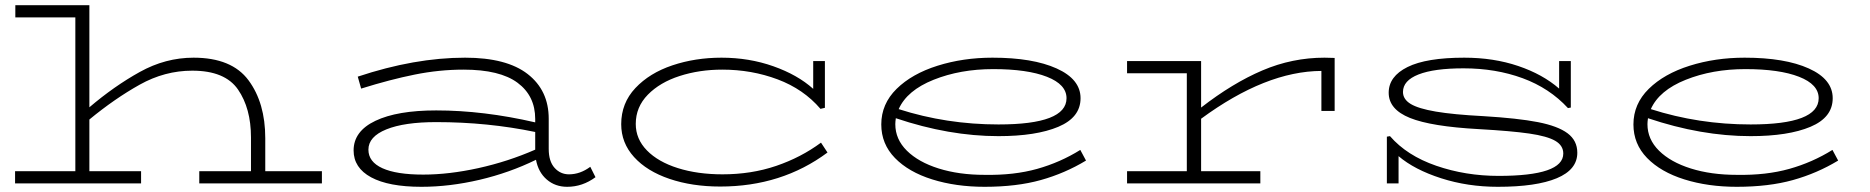

<svg xmlns="http://www.w3.org/2000/svg" viewBox="-20 -706 7196 739"><path d="M1219 -47V0H747V-47H946V-177Q946 -289 896 -361.5Q846 -434 720 -434Q614 -434 517.5 -380Q421 -326 324 -246V-47H523V0H38V-47H270V-639H39V-686H324V-293Q419 -374 518 -429Q617 -484 725 -484Q872 -484 936.5 -397Q1001 -310 1001 -174V-47Z M2272 -24Q2222 13 2163 13Q2117 13 2084.5 -15Q2052 -43 2043 -91Q1941 -41 1826 -14Q1711 13 1602 13Q1476 13 1408.5 -23.5Q1341 -60 1341 -127Q1341 -201 1425 -241Q1509 -281 1659 -281Q1841 -281 2040 -235V-248Q2040 -337 1972 -387.5Q1904 -438 1764 -438Q1671 -438 1576.5 -419Q1482 -400 1370 -365L1357 -411Q1576 -484 1770 -484Q1930 -484 2011 -421Q2092 -358 2092 -249V-133Q2092 -85 2114.5 -60Q2137 -35 2170 -35Q2213 -35 2252 -64ZM1609 -34Q1708 -34 1821.5 -59Q1935 -84 2040 -130V-198Q1857 -236 1659 -236Q1536 -236 1467 -208Q1398 -180 1398 -130Q1398 -83 1452 -58.5Q1506 -34 1609 -34Z M3165 -119Q2989 12 2752 12Q2644 12 2557 -17.5Q2470 -47 2420.5 -101.5Q2371 -156 2371 -228Q2371 -309 2425.5 -367Q2480 -425 2568 -454.5Q2656 -484 2757 -484Q2863 -484 2956.5 -451Q3050 -418 3110 -364V-471H3155V-291L3138 -287Q3073 -363 2973 -400.5Q2873 -438 2760 -438Q2672 -438 2596 -413.5Q2520 -389 2473.5 -341.5Q2427 -294 2427 -229Q2427 -171 2470 -127Q2513 -83 2589 -59Q2665 -35 2761 -35Q2872 -35 2967.5 -67.5Q3063 -100 3140 -157Z M4160 -88Q4079 -39 3986 -13Q3893 13 3770 13Q3659 13 3568 -15.5Q3477 -44 3424.5 -98Q3372 -152 3372 -227Q3372 -306 3431 -364Q3490 -422 3588.5 -453Q3687 -484 3800 -484Q3955 -484 4047 -442.5Q4139 -401 4139 -328Q4139 -254 4053.5 -218Q3968 -182 3823 -182Q3633 -182 3428 -251Q3426 -237 3426 -228Q3426 -170 3470.5 -126Q3515 -82 3593 -57.5Q3671 -33 3770 -33Q3883 -31 3972 -56Q4061 -81 4138 -129ZM3439 -286Q3623 -227 3823 -227Q4085 -227 4085 -328Q4085 -381 4009.5 -410.5Q3934 -440 3803 -440Q3676 -440 3573.5 -399Q3471 -358 3439 -286Z M5117 -483V-279H5066V-433Q4852 -432 4603 -249V-47H4831V0H4318V-47H4548V-424H4318V-471H4603V-292Q4724 -386 4839 -435Q4954 -484 5078 -484Z M6051 -118Q6051 -53 5972 -20Q5893 13 5745 13Q5629 13 5526.5 -20Q5424 -53 5363 -105V0H5318V-180L5330 -182Q5395 -107 5508 -68Q5621 -29 5748 -29Q5997 -29 5997 -115Q5997 -146 5966 -164Q5935 -182 5866 -192Q5797 -202 5672 -209Q5489 -219 5407 -252Q5325 -285 5325 -349Q5325 -412 5397.5 -448Q5470 -484 5616 -484Q5729 -484 5823.5 -452Q5918 -420 5981 -365V-471H6026V-292L6015 -290Q5944 -367 5840.5 -405Q5737 -443 5613 -443Q5500 -443 5440 -419.5Q5380 -396 5380 -352Q5380 -324 5409.5 -306Q5439 -288 5506.5 -276.5Q5574 -265 5689 -259Q5822 -251 5899 -236Q5976 -221 6013.5 -193Q6051 -165 6051 -118Z M7055 -88Q6974 -39 6881 -13Q6788 13 6665 13Q6554 13 6463 -15.5Q6372 -44 6319.5 -98Q6267 -152 6267 -227Q6267 -306 6326 -364Q6385 -422 6483.5 -453Q6582 -484 6695 -484Q6850 -484 6942 -442.5Q7034 -401 7034 -328Q7034 -254 6948.5 -218Q6863 -182 6718 -182Q6528 -182 6323 -251Q6321 -237 6321 -228Q6321 -170 6365.5 -126Q6410 -82 6488 -57.5Q6566 -33 6665 -33Q6778 -31 6867 -56Q6956 -81 7033 -129ZM6334 -286Q6518 -227 6718 -227Q6980 -227 6980 -328Q6980 -381 6904.5 -410.5Q6829 -440 6698 -440Q6571 -440 6468.5 -399Q6366 -358 6334 -286Z"/></svg>

Font: BioRhyme Expanded Light
Style: Regular
Weight: 300
Width: 7
Designer: Aoife Mooney
Foundry: Aoife Mooney Type
Version: Version 1.001